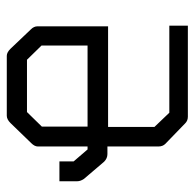

<svg xmlns="http://www.w3.org/2000/svg" viewBox="-24 -614 587 580"><g transform="rotate(-90 270.0 -324.5)"><path d="M177 -354H422V-493L379 -537H221L177 -492ZM176 -292V-152L219 -107H482V-51H207Q195 -51 187 -59L125 -119Q117 -127 117 -140V-294H94Q81 -294 71 -304L19 -365Q12 -375.5 12 -385V-439H42H72V-396L108 -354H117V-504Q117 -514 127 -524L188 -587Q199 -598 210 -598H391Q401 -598 412 -587L471 -525Q480 -516 480 -505V-292Z"/></g></svg>

Font: 3270 Nerd Font
Style: Regular
Weight: 400
Monospace: yes
Version: Version 3.0.1;Nerd Fonts 3.3.0